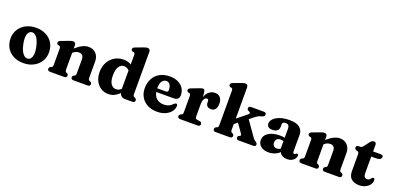

<svg xmlns="http://www.w3.org/2000/svg" viewBox="3 -1655 5275 2574"><g transform="rotate(20 2641.0 -368.0)"><path d="M308.5 -491.5Q390 -491.5 451 -459.2Q512 -427 546 -370Q580 -313 580 -237.5Q580 -166.5 544.8 -109.8Q509.5 -53 447 -20Q384.5 13 302 13Q220.5 13 159.5 -19.2Q98.5 -51.5 64.5 -108.8Q30.5 -166 30.5 -242Q30.5 -312.5 65.5 -369Q100.5 -425.5 163.2 -458.5Q226 -491.5 308.5 -491.5ZM346 -64Q383 -71.5 397.2 -121Q411.5 -170.5 392.5 -256.5Q373 -344 339 -383.5Q305 -423 266 -415Q229 -407 214.5 -358.8Q200 -310.5 219 -222Q238 -135 272.2 -95.5Q306.5 -56 346 -64Z M873 -451V-402Q929 -451 973 -471.2Q1017 -491.5 1056 -491.5Q1121.5 -491.5 1162 -448.8Q1202.5 -406 1202.5 -336V-110Q1202.5 -89 1206.5 -80.5Q1210.5 -72 1219 -68L1231.5 -63Q1253.5 -51 1253.5 -31Q1253.5 0 1216.5 0H1014.5Q979.5 0 979.5 -32Q979.5 -50.5 997 -60.5L1010 -66Q1018.5 -70.5 1022.2 -79.2Q1026 -88 1026 -110V-302Q1026 -339 1008.2 -358Q990.5 -377 959.5 -377Q939.5 -377 917.8 -368.8Q896 -360.5 875 -342L873 -340.5V-109.5Q873 -88 876.8 -79.2Q880.5 -70.5 889 -66L902 -60.5Q919.5 -50.5 919.5 -32Q919.5 0 884 0H682Q645 0 645 -31Q645 -52 667 -63L680 -68Q688.5 -72 692.5 -80.5Q696.5 -89 696.5 -109.5V-337Q696.5 -354.5 691.8 -361.5Q687 -368.5 678 -371.5L661 -374.5Q640.5 -383 640.5 -402.5Q640.5 -424.5 671.5 -436.5L770 -473.5Q792 -482 806.5 -486.2Q821 -490.5 835 -490.5Q853 -490.5 863 -479.2Q873 -468 873 -451Z M1306.5 -224.5Q1306.5 -305 1339.5 -365Q1372.5 -425 1428.8 -458.2Q1485 -491.5 1555 -491.5Q1617 -491.5 1664.5 -462.5V-596Q1664.5 -613.5 1659.8 -620.5Q1655 -627.5 1646 -630.5L1629 -633.5Q1608 -641.5 1608 -661.5Q1608 -683.5 1639.5 -695.5L1738 -732.5Q1760 -741 1774.2 -745Q1788.5 -749 1803 -749Q1821 -749 1831 -738Q1841 -727 1841 -710V-109.5Q1841 -89 1845 -80.5Q1849 -72 1857.5 -68L1870 -63Q1892 -52 1892 -31Q1892 0 1855 0H1747.5Q1720 0 1699 -16.5Q1678 -33 1673 -58Q1639 -24 1599.5 -5.2Q1560 13.5 1514 13.5Q1454.5 13.5 1407.5 -17Q1360.5 -47.5 1333.5 -101Q1306.5 -154.5 1306.5 -224.5ZM1489.5 -243.5Q1489.5 -161.5 1518.2 -122.2Q1547 -83 1590.5 -83Q1632 -83 1664.5 -116V-377.5Q1632 -411 1589.5 -411Q1546 -411 1517.8 -369.8Q1489.5 -328.5 1489.5 -243.5Z M2437.5 -304Q2437.5 -270 2417.5 -251.5Q2397.5 -233 2361.5 -233H2112Q2124.5 -170 2164.2 -139.2Q2204 -108.5 2263.5 -108.5Q2340 -108.5 2385 -160.5Q2406 -179.5 2417 -179Q2436.5 -178.5 2436.5 -150Q2435.5 -107 2407 -69.8Q2378.5 -32.5 2327.8 -9.8Q2277 13 2209.5 13Q2132.5 13 2074 -17.2Q2015.5 -47.5 1982.5 -102.2Q1949.5 -157 1949.5 -229.5Q1949.5 -306 1981 -365.2Q2012.5 -424.5 2071.8 -458Q2131 -491.5 2215.5 -491.5Q2285.5 -491.5 2335.2 -466.8Q2385 -442 2411.2 -399.8Q2437.5 -357.5 2437.5 -304ZM2107 -288.5Q2107 -286 2107 -283.5H2232Q2262 -283.5 2262 -311.5Q2262 -365.5 2242 -392Q2222 -418.5 2191.5 -418.5Q2155 -418.5 2131 -385.8Q2107 -353 2107 -288.5Z M2717 -448.5 2723.5 -382Q2742.5 -437.5 2778 -464.5Q2813.5 -491.5 2857.5 -491.5Q2906 -491.5 2933.5 -461.5Q2961 -431.5 2961 -374Q2961 -319 2938.8 -292.8Q2916.5 -266.5 2880.5 -266.5Q2844 -266.5 2825.2 -284.5Q2806.5 -302.5 2806.5 -334V-354Q2806 -382.5 2780.5 -382.5Q2759.5 -382.5 2743.5 -356.2Q2727.5 -330 2727.5 -274.5V-109.5Q2727.5 -91 2733.5 -81.8Q2739.5 -72.5 2755.5 -70L2794 -64Q2823 -59.5 2823 -31.5Q2823 0 2786 0H2538.5Q2501.5 0 2501.5 -31Q2501.5 -51.5 2523.5 -63L2536.5 -68Q2545 -72 2549 -80.5Q2553 -89 2553 -109.5V-336.5Q2553 -354 2548.2 -360.8Q2543.5 -367.5 2534.5 -371L2517.5 -374Q2497 -382 2497 -401.5Q2497 -423.5 2528 -435.5L2625 -472.5Q2671.5 -490.5 2686 -490.5Q2699 -490.5 2706.5 -481Q2714 -471.5 2717 -448.5Z M3044 0Q3007.5 0 3007.5 -31Q3007.5 -52 3029.5 -63L3042.5 -68Q3051 -72 3055 -80.5Q3059 -89 3059 -109.5V-596Q3059 -613.5 3054.2 -620.5Q3049.5 -627.5 3040.5 -630.5L3023.5 -633.5Q3003 -641.5 3003 -661.5Q3003 -683.5 3034 -695.5L3132.5 -732.5Q3154.5 -741 3169 -745Q3183.5 -749 3197.5 -749Q3215.5 -749 3225.5 -738Q3235.5 -727 3235.5 -710V-262L3375.5 -374.5Q3389.5 -385.5 3388.5 -395.8Q3387.5 -406 3372.5 -413L3359 -418Q3340.5 -427.5 3340.5 -447Q3340.5 -478 3377 -478H3557Q3593.5 -478 3593.5 -447.5Q3593.5 -434.5 3585 -424.8Q3576.5 -415 3550 -408.5Q3528 -403.5 3508.8 -393.8Q3489.5 -384 3459.5 -360.5L3401.5 -314.5L3551 -101.5Q3561.5 -87.5 3569 -80.2Q3576.5 -73 3588.5 -66.5Q3601 -58 3608.5 -49.2Q3616 -40.5 3616 -29Q3616 0 3580 0H3370.5Q3338 0 3338 -31Q3338 -48.5 3354.5 -57.5L3366.5 -63Q3380 -69.5 3378 -78.5Q3376 -87.5 3363.5 -106L3282.5 -221L3235.5 -184V-109.5Q3235.5 -88 3239.2 -79.2Q3243 -70.5 3251.5 -66L3264.5 -60.5Q3282 -50.5 3282 -32Q3282 0 3246.5 0Z M3649 -106.5Q3649 -172.5 3709.2 -212.2Q3769.5 -252 3873.5 -252Q3911 -252 3940 -245.5V-380Q3940 -406 3925.8 -421Q3911.5 -436 3886.5 -436Q3865.5 -436 3852.5 -427Q3839.5 -418 3839.5 -404V-363.5Q3839.5 -327 3815 -307.5Q3790.5 -288 3745.5 -288Q3707 -288 3687.8 -305Q3668.5 -322 3668.5 -352Q3668.5 -384.5 3697.5 -416.5Q3726.5 -448.5 3784 -469.5Q3841.5 -490.5 3927 -490.5Q4022 -490.5 4068.2 -452.5Q4114.5 -414.5 4114.5 -349V-108.5Q4114.5 -85.5 4135 -85.5Q4143 -85.5 4147.5 -88.8Q4152 -92 4156 -95.5Q4158.5 -98.5 4161.8 -100.5Q4165 -102.5 4169.5 -102.5Q4189 -102.5 4189 -78.5Q4189 -58 4174.8 -36.8Q4160.5 -15.5 4133.8 -1Q4107 13.5 4069 13.5Q4026.5 13.5 3996.8 -3.2Q3967 -20 3958 -47.5Q3930 -18.5 3887.8 -2.5Q3845.5 13.5 3799.5 13.5Q3731.5 13.5 3690.2 -20.2Q3649 -54 3649 -106.5ZM3827.5 -138.5Q3827.5 -107.5 3844.5 -90.5Q3861.5 -73.5 3888.5 -73.5Q3916.5 -73.5 3940 -89.5V-196.5Q3919.5 -204 3896.5 -204Q3865 -204 3846.2 -186.5Q3827.5 -169 3827.5 -138.5Z M4458.5 -451V-402Q4514.5 -451 4558.5 -471.2Q4602.5 -491.5 4641.5 -491.5Q4707 -491.5 4747.5 -448.8Q4788 -406 4788 -336V-110Q4788 -89 4792 -80.5Q4796 -72 4804.5 -68L4817 -63Q4839 -51 4839 -31Q4839 0 4802 0H4600Q4565 0 4565 -32Q4565 -50.5 4582.5 -60.5L4595.5 -66Q4604 -70.5 4607.8 -79.2Q4611.5 -88 4611.5 -110V-302Q4611.5 -339 4593.8 -358Q4576 -377 4545 -377Q4525 -377 4503.2 -368.8Q4481.5 -360.5 4460.5 -342L4458.5 -340.5V-109.5Q4458.5 -88 4462.2 -79.2Q4466 -70.5 4474.5 -66L4487.5 -60.5Q4505 -50.5 4505 -32Q4505 0 4469.5 0H4267.5Q4230.5 0 4230.5 -31Q4230.5 -52 4252.5 -63L4265.5 -68Q4274 -72 4278 -80.5Q4282 -89 4282 -109.5V-337Q4282 -354.5 4277.2 -361.5Q4272.5 -368.5 4263.5 -371.5L4246.5 -374.5Q4226 -383 4226 -402.5Q4226 -424.5 4257 -436.5L4355.5 -473.5Q4377.5 -482 4392 -486.2Q4406.5 -490.5 4420.5 -490.5Q4438.5 -490.5 4448.5 -479.2Q4458.5 -468 4458.5 -451Z M4915 -411.5 4899 -416.5Q4875.5 -427 4875.5 -447.5Q4875.5 -461.5 4885 -469.8Q4894.5 -478 4910.5 -478H4936Q4956 -478 4976 -505.5L5028.5 -574.5Q5055.5 -609 5082 -609Q5116.5 -609 5116.5 -571.5V-478H5227Q5261 -478 5261 -451Q5261 -431.5 5243 -418.2Q5225 -405 5184 -405H5116.5V-169Q5116.5 -100.5 5167 -100.5Q5189 -100.5 5201 -112.2Q5213 -124 5221.8 -135.5Q5230.5 -147 5243 -146.5Q5263.5 -146 5263 -118.5Q5262.5 -83.5 5240.5 -53.8Q5218.5 -24 5180.8 -6Q5143 12 5096.5 12Q5021.5 12 4980.8 -23.8Q4940 -59.5 4940 -133V-374.5Q4940 -392 4933.8 -399.2Q4927.5 -406.5 4915 -411.5Z"/></g></svg>

Font: Fraunces 9pt Soft
Style: Bold
Weight: 700
Version: Version 1.000;[b76b70a41]